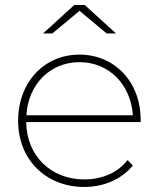

<svg xmlns="http://www.w3.org/2000/svg" viewBox="-20 -740 631 763"><path d="M296 -697 404 -607H441L317 -720H275L151 -607H188ZM539 -264C539 -416 434 -523 296 -523C156 -523 52 -414 52 -260C52 -106 162 3 315 3C391 3 461 -26 508 -82L487 -104C447 -52 383 -27 315 -27C183 -27 86 -120 84 -255H539ZM296 -493C413 -493 500 -404 508 -282H85C92 -404 178 -493 296 -493Z"/></svg>

Font: Talent ExtraLight
Style: Regular
Weight: 200
Designer: Mike Powis
Version: Version 1.001;hotconv 1.0.109;makeotfexe 2.5.65596